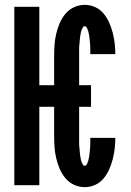

<svg xmlns="http://www.w3.org/2000/svg" viewBox="-20 -763 540 791"><path d="M329 8Q306 8 284.5 -2Q263 -12 248.5 -30Q234 -48 225 -69.5Q216 -91 211 -113.5Q206 -136 204.5 -159Q203 -182 203 -205V-323H142V0H39V-735H142V-412H203V-530Q203 -553 204.5 -576Q206 -599 211 -621.5Q216 -644 225 -665.5Q234 -687 248.5 -705Q263 -723 284.5 -733Q306 -743 329 -743Q352 -743 372.5 -733.5Q393 -724 407 -707Q421 -690 430 -669.5Q439 -649 444.5 -627.5Q450 -606 452.5 -584Q455 -562 455 -540H352Q352 -546 352 -552Q352 -558 352 -564Q352 -570 351.5 -576Q351 -582 350.5 -588Q350 -594 349.5 -600Q349 -606 348 -612Q347 -618 346 -624Q345 -630 343 -636Q341 -642 338 -648.5Q335 -655 329 -655Q324 -655 321 -649.5Q318 -644 316 -639Q314 -634 313 -628.5Q312 -623 311 -617.5Q310 -612 309.5 -606.5Q309 -601 308.5 -595.5Q308 -590 307.5 -584.5Q307 -579 306.5 -573.5Q306 -568 306 -562.5Q306 -557 306 -551.5Q306 -546 306 -540.5Q306 -535 306 -530V-412H355V-323H306V-205Q306 -200 306 -194.5Q306 -189 306 -183.5Q306 -178 306 -172.5Q306 -167 306.5 -161.5Q307 -156 307.5 -150.5Q308 -145 308.5 -139.5Q309 -134 309.5 -128.5Q310 -123 311 -117.5Q312 -112 313 -106.5Q314 -101 316 -96Q318 -91 321 -85.5Q324 -80 329 -80Q335 -80 338 -86.5Q341 -93 343 -99Q345 -105 346 -111Q347 -117 348 -123Q349 -129 349.5 -135Q350 -141 350.5 -147Q351 -153 351.5 -159Q352 -165 352 -171Q352 -177 352 -183Q352 -189 352 -195H455Q455 -173 452.5 -151Q450 -129 444.5 -107.5Q439 -86 430 -65.5Q421 -45 407 -28Q393 -11 372.5 -1.5Q352 8 329 8Z"/></svg>

Font: Zed Mono
Style: Bold
Weight: 700
Monospace: yes
Designer: Belleve Invis
Foundry: Belleve Invis
Version: Version 1.0.0; ttfautohint (v1.8.4)